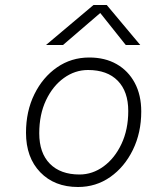

<svg xmlns="http://www.w3.org/2000/svg" viewBox="-20 -740 585 768"><path d="M354 -720H407L541 -560H483L381 -688L232 -560H164ZM84 -209Q84 -295 117.5 -363Q151 -431 208 -470.5Q265 -510 337 -510Q400 -510 446.5 -483.5Q493 -457 519 -408.5Q545 -360 545 -294Q545 -209 511.5 -140.5Q478 -72 421 -32Q364 8 292 8Q198 8 141 -51Q84 -110 84 -209ZM493 -296Q493 -374 451 -417Q409 -460 332 -460Q280 -460 235.5 -428Q191 -396 164 -339Q137 -282 137 -207Q137 -128 179.5 -85Q222 -42 298 -42Q350 -42 394.5 -74.5Q439 -107 466 -164.5Q493 -222 493 -296Z"/></svg>

Font: Overused Grotesk Light
Style: Italic
Weight: 300
Italic angle: -10°
Version: Version 0.003